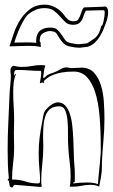

<svg xmlns="http://www.w3.org/2000/svg" viewBox="-20 -789 490 829"><path d="M151 -612 152 -619Q152 -638 167.5 -646.5Q183 -655 197 -655Q201 -655 209 -653L212 -652Q220 -651 225.5 -642Q231 -633 238 -622Q245 -611 255.5 -601Q266 -591 283 -588Q298 -585 305.5 -584Q313 -583 321 -583Q325 -583 329.5 -583.5Q334 -584 342 -585L359 -587Q377 -593 389.5 -605Q402 -617 411.5 -632.5Q421 -648 428 -665.5Q435 -683 441 -700L442 -703Q447 -723 447 -735Q447 -746 443.5 -753.5Q440 -761 431 -761Q430 -761 429 -760.5Q428 -760 426 -760L343 -757Q337 -752 333.5 -742Q330 -732 326.5 -722.5Q323 -713 318 -705.5Q313 -698 304 -698H303Q301 -698 299.5 -697.5Q298 -697 296 -697Q282 -698 273 -705.5Q264 -713 256 -725Q240 -746 218 -757.5Q196 -769 173 -769Q136 -769 111 -750.5Q86 -732 69 -706Q52 -680 41.5 -650.5Q31 -621 24 -599L21 -589H32Q46 -589 62.5 -590Q79 -591 99 -591Q113 -591 125.5 -590.5Q138 -590 145 -588L157 -586L156 -590L155 -605Q155 -607 153 -609Q151 -611 151 -612ZM172 -754Q198 -754 213 -742.5Q228 -731 239.5 -717.5Q251 -704 263 -693Q275 -682 295 -682Q312 -682 321 -688.5Q330 -695 334.5 -704Q339 -713 342 -723.5Q345 -734 351 -743L424 -745V-743Q426 -745 428 -745Q432 -745 432 -734Q432 -726 430.5 -716Q429 -706 427 -697Q425 -688 422.5 -682Q420 -676 419 -676L418 -679Q413 -659 408 -648.5Q403 -638 396.5 -631Q390 -624 381 -618.5Q372 -613 359 -604L356 -602L320 -598Q313 -598 306.5 -599Q300 -600 286 -603Q269 -606 261 -617Q253 -628 245.5 -639.5Q238 -651 228 -660.5Q218 -670 197 -670Q188 -670 177.5 -668Q167 -666 157.5 -660Q148 -654 142 -642Q136 -630 136 -610Q136 -605 137 -604Q128 -605 117 -605.5Q106 -606 95 -606Q79 -606 65 -605.5Q51 -605 42 -605Q46 -620 53 -638.5Q60 -657 68.5 -675Q77 -693 86.5 -708Q96 -723 104 -729Q118 -740 135 -747Q152 -754 172 -754ZM160 17Q159 11 158.5 4.5Q158 -2 158 -9Q158 -42 162.5 -80Q167 -118 167 -156Q167 -166 166.5 -176Q166 -186 166 -197Q166 -224 168 -248Q170 -272 177 -290.5Q184 -309 198 -319.5Q212 -330 236 -330Q254 -330 261.5 -312.5Q269 -295 271.5 -269Q274 -243 273.5 -211Q273 -179 275 -151Q277 -118 281 -88Q285 -58 285 -29Q285 1 281 16Q282 17 287 17H294Q314 17 333 13Q352 9 371 9Q380 9 389.5 10.5Q399 12 408 17Q412 -2 416 -24Q420 -46 420 -71V-89Q422 -131 426.5 -180.5Q431 -230 431 -275Q431 -309 428.5 -348Q426 -387 416 -420Q406 -453 386 -475Q366 -497 332 -497Q322 -497 312 -496Q302 -495 292 -495Q284 -495 278 -496.5Q272 -498 267 -498Q255 -498 245 -492Q235 -486 224 -481Q214 -476 203.5 -473Q193 -470 185 -465Q180 -462 176.5 -457.5Q173 -453 166 -453V-456Q168 -463 169.5 -479Q171 -495 176 -506Q171 -507 166.5 -507.5Q162 -508 157 -508Q138 -508 117.5 -504Q97 -500 76 -500Q65 -500 55.5 -501.5Q46 -503 36 -505Q29 -500 27 -495Q25 -490 25 -484Q25 -480 25.5 -475Q26 -470 27 -465Q27 -445 24.5 -422.5Q22 -400 21 -376Q19 -319 16 -260.5Q13 -202 13 -142Q13 -111 14 -81Q15 -51 18 -22Q18 -17 15.5 -16Q13 -15 13 -11Q18 -10 19 -5Q20 0 20.5 5.5Q21 11 23 15.5Q25 20 32 20Q36 20 37.5 15Q39 10 44 9L153 18Q159 18 160 17ZM403 6Q386 -1 355 -1Q339 -1 324 0Q309 1 296 3Q296 -2 299.5 -2Q303 -2 303 -6V-43Q303 -52 302.5 -60.5Q302 -69 301 -78Q299 -101 298.5 -130Q298 -159 296.5 -189Q295 -219 292 -247Q289 -275 281.5 -297.5Q274 -320 261.5 -333.5Q249 -347 229 -347Q222 -347 213 -343Q204 -339 196 -332.5Q188 -326 181 -318.5Q174 -311 171 -304Q168 -297 166 -285Q164 -273 162 -262Q155 -227 151 -194.5Q147 -162 147 -127Q147 -93 150 -61Q153 -29 153 -18Q153 -10 152.5 -3.5Q152 3 143 3Q115 3 89.5 -5.5Q64 -14 32 -14Q32 -49 36.5 -82.5Q41 -116 41 -153Q41 -168 40.5 -183.5Q40 -199 40 -216Q40 -230 40.5 -243Q41 -256 41 -269Q41 -300 39 -330.5Q37 -361 37 -392Q37 -412 39 -431Q41 -450 49 -470Q44 -470 44.5 -467Q45 -464 43 -462Q42 -464 42 -466Q42 -467 41 -468Q41 -474 42.5 -480.5Q44 -487 54 -487Q80 -487 105 -485Q130 -483 157 -483Q157 -481 157.5 -478.5Q158 -476 158 -474Q158 -463 155.5 -450.5Q153 -438 152 -431Q153 -430 154 -430Q156 -430 158.5 -431.5Q161 -433 164 -433Q164 -432 165 -432Q166 -432 167 -431.5Q168 -431 170 -431Q170 -432 171 -433Q171 -435 170 -436Q169 -437 169 -439Q175 -445 185 -452.5Q195 -460 210 -466Q225 -472 246.5 -476Q268 -480 298 -480Q333 -480 355.5 -456Q378 -432 391.5 -389Q405 -346 410 -286.5Q415 -227 415 -155V-137Q415 -132 415 -128Q415 -124 414 -119Q412 -88 408.5 -57Q405 -26 403 6Z"/></svg>

Font: Londrina Sketch
Style: Regular
Weight: 400
Designer: Marcelo Magalhaes
Foundry: Marcelo Magalhães
Version: Version 1.002